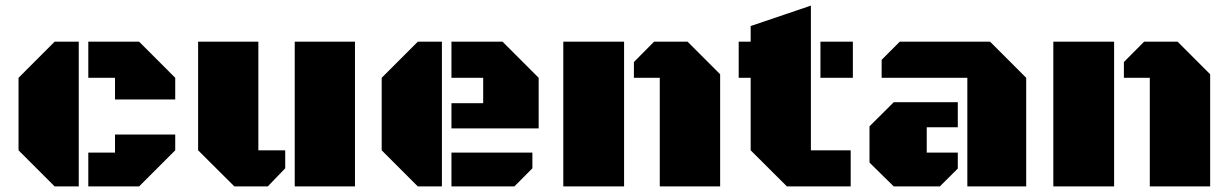

<svg xmlns="http://www.w3.org/2000/svg" viewBox="-20 -668 4406 688"><path d="M175.8 0 46.4 -129.4V-389.2L175.8 -518.6H262.2V0ZM392.1 -311.5V-389.2H296.4V-518.6H478.5L607.9 -389.2V-311.5ZM296.4 0V-121.1H392.1V-186H607.9V-129.4L478.5 0Z M819.8 0 689.9 -129.4V-518.6H905.8V-129.4H1002V-64.9L939.5 0ZM1036.1 0V-518.6H1252V0Z M1477.1 0 1347.7 -129.4V-389.2L1477.1 -518.6H1563.5V0ZM1597.7 -208V-298.3H1711.4V-389.2H1597.7V-518.6H1780.8L1910.2 -389.2V-208ZM1597.7 0V-121.1H1887.7V-64.9L1823.2 0Z M2344.2 0V-389.2H2251.5V-445.8L2323.7 -518.6H2443.8L2560.5 -401.9V0ZM1998.5 0V-518.6H2216.3V0Z M2799.8 0 2669.9 -129.4V-389.2H2627V-518.6H2669.9V-574.7L2885.7 -647.9V-129.4H3028.3V0ZM2919.9 -389.2V-518.6H3036.1V-389.2Z M3446.3 0V-389.2H3139.2V-453.6L3204.1 -518.6H3527.8L3657.2 -389.2V0ZM3182.6 0 3095.7 -85.4V-215.3L3182.6 -301.8H3412.1V-211.9H3300.8V-121.1H3412.1V-64L3347.7 0Z M4100.1 0V-389.2H4007.3V-445.8L4079.6 -518.6H4199.7L4316.4 -401.9V0ZM3754.4 0V-518.6H3972.2V0Z"/></svg>

Font: Black Ops One
Style: Regular
Weight: 400
Designer: James Grieshaber, Eben Sorkin
Foundry: Sorkin Type Co.
Version: Version 1.004; ttfautohint (v1.8.4.7-5d5b)